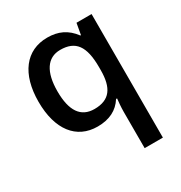

<svg xmlns="http://www.w3.org/2000/svg" viewBox="-183 -680 989 1050"><g transform="rotate(-30 311.5 -155.0)"><path d="M263.2 9.8C336.9 9.8 391.1 -17.1 424.8 -70.8H431.2C429.2 -53.7 425.8 -17.6 425.8 11.2V240.2H541V-540H445.8L433.1 -469.2H429.2C386.7 -526.4 334 -549.8 266.1 -549.8C131.3 -549.8 49.8 -444.8 49.8 -269C49.8 -93.3 129.9 9.8 263.2 9.8ZM295.9 -82C210.4 -82 168 -143.6 168 -267.1C168 -388.7 211.9 -456.1 293.9 -456.1C390.1 -456.1 431.2 -401.4 431.2 -268.1V-250C431.2 -137.2 392.1 -82 295.9 -82Z"/></g></svg>

Font: Open Sans 600
Style: Regular
Weight: 600
Foundry: Ascender Corporation
Version: Version 1.100;PS 001.100;hotconv 1.0.88;makeotf.lib2.5.64775